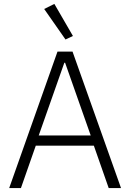

<svg xmlns="http://www.w3.org/2000/svg" viewBox="-20 -962 665 982"><path d="M315 -760 353 -778 258 -942 206 -916ZM599 0 351 -698H274L27 0H87L163 -217H460L536 0ZM444 -269H178L309 -641H313Z"/></svg>

Font: IBM Plex Thai Looped Light
Style: Regular
Weight: 300
Designer: Mike Abbink, Paul van der Laan, Pieter van Rosmalen, Ben Mitchell, Mark Frömberg
Foundry: Bold Monday
Version: Version 1.0